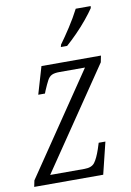

<svg xmlns="http://www.w3.org/2000/svg" viewBox="-89 -820 595 874"><g transform="rotate(-10 208.0 -383.0)"><path d="M-3 0 3 -29 319 -495H201Q178 -495 165.5 -489Q153 -483 144.5 -467Q136 -451 124 -423L119 -410H88L125 -536H400L394 -506L78 -41H237Q270 -41 284 -59.5Q298 -78 312 -119L321 -147H352L316 0ZM227 -606 230 -617Q252 -647 278 -687Q304 -727 324 -766H393L392 -757Q378 -736 355 -708Q332 -680 305.5 -653Q279 -626 256 -606Z"/></g></svg>

Font: Noto Serif Condensed Light
Style: Italic
Weight: 300
Width: 3
Italic angle: -12°
Designer: Monotype Design Team
Foundry: Monotype Imaging Inc.
Version: Version 2.014; ttfautohint (v1.8.4.7-5d5b)